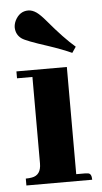

<svg xmlns="http://www.w3.org/2000/svg" viewBox="-49 -671 374 704"><g transform="rotate(-5 138.0 -319.5)"><path d="M238.3 -25.4H205.1V-419.9H19.5V-394.5H76.2V-76.2Q76.2 -33.2 42 -27.3Q32.2 -25.4 19.5 -25.4V0H261.7Q261.7 -22.5 249 -24.4Q244.1 -25.4 238.3 -25.4ZM244.1 -491.2Q202.1 -527.3 146.5 -593.8Q126 -618.2 112.3 -627.9Q96.7 -638.7 82 -638.7Q49.8 -638.7 33.2 -605.5Q27.3 -592.8 27.3 -580.1Q28.3 -553.7 48.8 -539.1Q63.5 -528.3 142.6 -502.9Q195.3 -485.4 229.5 -469.7Z"/></g></svg>

Font: Abhaya Libre ExtraBold
Style: Regular
Weight: 800
Designer: Pushpananda Ekanayake, Sol Matas, Pathum Egodawatta
Foundry: Mooniak
Version: Version 1.050 ; ttfautohint (v1.6)